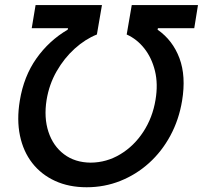

<svg xmlns="http://www.w3.org/2000/svg" viewBox="-20 -748 821 777"><path d="M60.1 -340.3Q76.2 -439 127.2 -511.2Q178.2 -583.5 253.9 -627.9L255.4 -633.8H108.4L124 -727.5H392.6L372.1 -608.4Q325.2 -589.8 282.5 -551.3Q239.7 -512.7 209.2 -459.5Q178.7 -406.2 168.5 -343.3Q157.2 -272 176 -214.6Q194.8 -157.2 239 -123.8Q283.2 -90.3 347.2 -89.8Q411.6 -90.3 467 -123.8Q522.5 -157.2 560.1 -214.8Q597.7 -272.5 609.4 -344.2Q620.1 -407.7 607.2 -460.7Q594.2 -513.7 564.2 -551.8Q534.2 -589.8 492.7 -608.4L513.2 -727.5H781.2L766.1 -633.8H619.1L617.7 -627.9Q679.2 -585 706.3 -512.2Q733.4 -439.5 716.8 -339.8Q704.1 -263.2 669.4 -199Q634.8 -134.8 583 -88.1Q531.2 -41.5 467 -15.9Q402.8 9.8 330.6 9.8Q258.8 9.8 202.9 -15.9Q147 -41.5 110.6 -88.1Q74.2 -134.8 60.8 -199Q47.4 -263.2 60.1 -340.3Z"/></svg>

Font: Inter 24pt Medium
Style: Italic
Weight: 500
Italic angle: -9.3988°
Designer: Rasmus Andersson
Foundry: rsms
Version: Version 4.001;git-66647c0bb